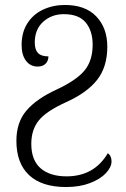

<svg xmlns="http://www.w3.org/2000/svg" viewBox="-20 -743 506 773"><path d="M46 -176Q46 -251 87 -298.5Q128 -346 209 -383Q288 -420 320.5 -459.5Q353 -499 353 -563Q353 -619 325 -652.5Q297 -686 237 -686Q188 -686 154 -655.5Q120 -625 120 -572Q120 -543 133 -529.5Q146 -516 175 -516Q175 -498 163.5 -486.5Q152 -475 132 -475Q102 -475 84.5 -498.5Q67 -522 67 -562Q67 -613 90.5 -649.5Q114 -686 154 -704.5Q194 -723 241 -723Q324 -723 368 -676.5Q412 -630 412 -555Q412 -474 371.5 -422Q331 -370 247 -332Q167 -296 136.5 -258.5Q106 -221 106 -164Q106 -98 143.5 -65.5Q181 -33 248 -33Q359 -33 414 -126Q429 -116 429 -93Q429 -70 406.5 -46Q384 -22 342.5 -6Q301 10 246 10Q148 10 97 -38Q46 -86 46 -176Z"/></svg>

Font: Noto Serif NarrowLight
Style: Regular
Weight: 300
Width: 4
Designer: Monotype Design Team
Foundry: Monotype Imaging Inc.
Version: Version 1.001